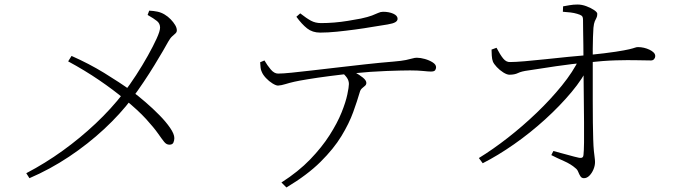

<svg xmlns="http://www.w3.org/2000/svg" viewBox="-20 -779 3020 848"><path d="M96 -14Q180 -58 257 -113.5Q334 -169 402.5 -233.5Q471 -298 526 -369Q553 -404 581 -447Q609 -490 633 -533Q657 -576 672 -609Q687 -642 687 -657Q687 -675 673.5 -686Q660 -697 632 -713L639 -732Q659 -731 675.5 -727.5Q692 -724 707 -715Q722 -706 734 -693.5Q746 -681 753.5 -668.5Q761 -656 761 -645Q761 -637 755 -631.5Q749 -626 740.5 -618.5Q732 -611 723 -595Q716 -582 700 -554.5Q684 -527 662 -491Q640 -455 614.5 -417Q589 -379 563 -344Q511 -275 440 -209Q369 -143 285 -87Q201 -31 110 8ZM728 -140Q715 -140 705 -152.5Q695 -165 677.5 -190Q660 -215 625.5 -253Q591 -291 530 -341Q481 -382 418 -425Q355 -468 281 -508L296 -532Q373 -498 440 -457Q507 -416 563 -376Q590 -356 622.5 -328Q655 -300 684 -270.5Q713 -241 731.5 -214Q750 -187 750 -169Q750 -159 746 -149.5Q742 -140 728 -140Z M1223 27Q1298 -21 1350 -75Q1402 -129 1436 -182.5Q1470 -236 1488.5 -282Q1507 -328 1514 -361.5Q1521 -395 1521 -408Q1521 -423 1512 -436Q1503 -449 1481 -468L1515 -476Q1528 -470 1547.5 -459.5Q1567 -449 1582.5 -436.5Q1598 -424 1598 -413Q1598 -405 1592 -400Q1586 -395 1579 -389Q1572 -383 1569 -372Q1558 -334 1540 -284Q1522 -234 1488 -178Q1454 -122 1395.5 -64Q1337 -6 1245 49ZM1208 -401Q1199 -401 1183.5 -410.5Q1168 -420 1154.5 -434.5Q1141 -449 1136 -462Q1132 -470 1131 -479.5Q1130 -489 1129 -504L1148 -512Q1160 -491 1175.5 -472.5Q1191 -454 1208 -454Q1229 -454 1268 -458Q1307 -462 1359 -468Q1411 -474 1471 -481Q1531 -488 1594 -495Q1657 -502 1718 -507Q1754 -510 1773 -514Q1792 -518 1802 -521Q1812 -524 1821 -524Q1837 -524 1856.5 -518.5Q1876 -513 1891 -503.5Q1906 -494 1906 -482Q1906 -475 1902 -469Q1898 -463 1883 -463Q1873 -463 1849 -465.5Q1825 -468 1791 -468Q1757 -468 1687.5 -465.5Q1618 -463 1539 -455Q1490 -450 1436 -443Q1382 -436 1339.5 -429Q1297 -422 1280 -418Q1258 -413 1240.5 -407.5Q1223 -402 1208 -401ZM1394 -635Q1360 -635 1336.5 -653.5Q1313 -672 1289 -705L1306 -720Q1334 -698 1353.5 -687.5Q1373 -677 1398 -677Q1426 -677 1456.5 -679.5Q1487 -682 1517 -687Q1547 -692 1574 -697Q1606 -704 1623 -710.5Q1640 -717 1650.5 -722Q1661 -727 1672 -727Q1698 -727 1717 -718.5Q1736 -710 1736 -696Q1736 -687 1726 -681Q1716 -675 1692 -671Q1664 -667 1626.5 -660.5Q1589 -654 1548 -648.5Q1507 -643 1467.5 -639Q1428 -635 1394 -635Z M2095 -81Q2157 -119 2223 -170.5Q2289 -222 2350.5 -281Q2412 -340 2461.5 -401Q2511 -462 2539 -520L2583 -521L2581 -489Q2555 -433 2504 -372Q2453 -311 2387.5 -251.5Q2322 -192 2250.5 -142Q2179 -92 2112 -58ZM2559 8Q2549 8 2543.5 -0.5Q2538 -9 2534 -19.5Q2530 -30 2522 -36Q2502 -54 2470 -68Q2438 -82 2415 -94L2424 -112Q2452 -105 2485.5 -95.5Q2519 -86 2538 -82Q2556 -79 2557 -94Q2559 -111 2559.5 -150Q2560 -189 2559.5 -239Q2559 -289 2558.5 -341Q2558 -393 2557.5 -438Q2557 -483 2557 -510Q2557 -545 2556.5 -579.5Q2556 -614 2555.5 -643Q2555 -672 2555 -691Q2555 -705 2549 -709.5Q2543 -714 2529 -718Q2516 -722 2499.5 -724Q2483 -726 2466 -727L2467 -751Q2479 -753 2495.5 -756Q2512 -759 2531 -759Q2550 -759 2570 -751.5Q2590 -744 2604 -734.5Q2618 -725 2618 -718Q2618 -707 2614.5 -700.5Q2611 -694 2607 -685Q2603 -676 2601 -656Q2600 -640 2599 -615Q2598 -590 2598 -564.5Q2598 -539 2598 -519Q2598 -483 2598 -434Q2598 -385 2598 -334Q2598 -283 2598.5 -238Q2599 -193 2600 -165Q2601 -131 2603 -112Q2605 -93 2606.5 -82.5Q2608 -72 2608 -63Q2608 -47 2601 -30.5Q2594 -14 2583 -3Q2572 8 2559 8ZM2230 -449Q2219 -449 2203 -459Q2187 -469 2174 -483Q2161 -497 2157 -507Q2153 -517 2152 -533.5Q2151 -550 2151 -560L2173 -568Q2189 -537 2202.5 -520.5Q2216 -504 2233 -505Q2255 -505 2297 -508.5Q2339 -512 2390 -517.5Q2441 -523 2491 -528Q2541 -533 2579 -536Q2657 -544 2699 -550.5Q2741 -557 2759.5 -561.5Q2778 -566 2784.5 -568.5Q2791 -571 2798 -571Q2811 -571 2824 -568Q2837 -565 2848.5 -559.5Q2860 -554 2867 -547Q2874 -540 2874 -531Q2874 -524 2869 -518Q2864 -512 2855 -512Q2831 -512 2793 -513Q2755 -514 2701 -512.5Q2647 -511 2574 -503Q2507 -497 2435.5 -486.5Q2364 -476 2314 -468Q2283 -464 2268 -456.5Q2253 -449 2230 -449Z"/></svg>

Font: Noto Serif SC ExtraLight ExtraLight
Style: Regular
Weight: 250
Version: Version 2.002-H1;hotconv 1.1.0;makeotfexe 2.6.0